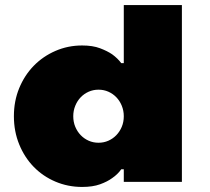

<svg xmlns="http://www.w3.org/2000/svg" viewBox="-20 -720 830 760"><path d="M35 -260Q35 -320 56 -371Q77 -422 113.5 -459.5Q150 -497 199.5 -518.5Q249 -540 305 -540Q347 -540 376 -529Q405 -518 424 -505Q446 -489 460 -470H470V-700H700V0H470V-50H460Q446 -30 424 -15Q405 -1 376 9.5Q347 20 305 20Q249 20 199.5 -1Q150 -22 113.5 -59.5Q77 -97 56 -148.5Q35 -200 35 -260ZM370 -365Q349 -365 331 -357Q313 -349 299.5 -335Q286 -321 278 -301.5Q270 -282 270 -260Q270 -237 278 -218Q286 -199 299.5 -185Q313 -171 331 -163Q349 -155 370 -155Q391 -155 409 -163Q427 -171 440.5 -185Q454 -199 462 -218Q470 -237 470 -260Q470 -282 462 -301.5Q454 -321 440.5 -335Q427 -349 409 -357Q391 -365 370 -365Z"/></svg>

Font: Imperial One
Style: Regular
Weight: 400
Designer: Jovanny Lemonad
Foundry: Jovanny Lemonad
Version: Version 1.000